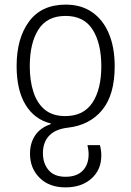

<svg xmlns="http://www.w3.org/2000/svg" viewBox="-20 -562 569 832"><path d="M265 -542Q332 -542 379.5 -509Q427 -476 452 -416Q477 -356 477 -275Q477 -151 423 -85.5Q369 -20 276 -9Q221 -3 193.5 25.5Q166 54 166 102Q166 146 190.5 175Q215 204 264 204Q312 204 338 178Q364 152 364 106Q364 96 362.5 86.5Q361 77 359 67H413Q419 89 419 112Q419 174 376 212Q333 250 264 250Q193 250 151.5 208.5Q110 167 110 104Q110 58 132.5 24.5Q155 -9 200 -24V-27Q130 -44 91 -107.5Q52 -171 52 -276Q52 -396 106 -469Q160 -542 265 -542ZM264 -493Q184 -493 146.5 -434Q109 -375 109 -275Q109 -212 125 -163Q141 -114 174.5 -86.5Q208 -59 263 -59Q342 -59 380.5 -117Q419 -175 419 -275Q419 -374 381.5 -433.5Q344 -493 264 -493Z"/></svg>

Font: Noto Sans Georgian SemiCondensed Light
Style: Regular
Weight: 300
Width: 4
Designer: Monotype Design Team, Akaki Razmadze
Foundry: Google LLC
Version: Version 2.005; ttfautohint (v1.8.4.7-5d5b)